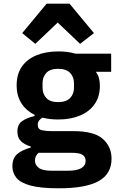

<svg xmlns="http://www.w3.org/2000/svg" viewBox="-20 -806 640 1038"><path d="M297 212Q199 212 144.5 197Q90 182 68.5 155Q47 128 47 93Q47 49 73.5 26.5Q100 4 146 -8V-14Q113 -24 93.5 -42.5Q74 -61 74 -95Q74 -133 99.5 -151Q125 -169 167 -179V-185Q121 -208 95.5 -248Q70 -288 70 -345Q70 -405 98 -445.5Q126 -486 177 -507Q228 -528 296 -528Q347 -528 387 -516H581V-418H498Q510 -402 515 -383.5Q520 -365 520 -342Q520 -284 492 -243.5Q464 -203 413 -181.5Q362 -160 294 -160Q272 -160 250.5 -162.5Q229 -165 210 -170Q203 -166 197 -160.5Q191 -155 187.5 -148Q184 -141 184 -132Q184 -107 206.5 -102Q229 -97 260 -97H378Q489 -97 536 -55Q583 -13 583 52Q583 134 513.5 173Q444 212 297 212ZM259 117H346Q396 117 419.5 103Q443 89 443 63Q443 43 427 31.5Q411 20 366 20H189Q179 28 174 38.5Q169 49 169 62Q169 86 189.5 101.5Q210 117 259 117ZM294 -254Q338 -254 359 -276Q380 -298 380 -332V-356Q380 -390 359 -412Q338 -434 294 -434Q251 -434 230.5 -412Q210 -390 210 -356V-332Q210 -298 230.5 -276Q251 -254 294 -254ZM171 -569 100 -627 232 -786H356L488 -627L413 -569L292 -684Z"/></svg>

Font: Lilex
Style: Regular
Weight: 400
Monospace: yes
Designer: Mike Abbink, Paul van der Laan, Pieter van Rosmalen, Mikhael Khrustik
Foundry: Mikhael Khrustik
Version: Version 2.510